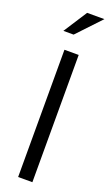

<svg xmlns="http://www.w3.org/2000/svg" viewBox="-170 -915 550 950"><g transform="rotate(20 105.0 -440.0)"><path d="M68 -670V0H143V-670ZM31 -756H85L202 -880H111Z"/></g></svg>

Font: LT Wave Alt Light
Style: Regular
Weight: 300
Designer: Daniel Lyons
Version: Version 2.5 (Glyphs App)